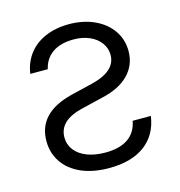

<svg xmlns="http://www.w3.org/2000/svg" viewBox="-87 -616 660 705"><g transform="rotate(-15 242.5 -263.5)"><path d="M235.4 -538.1Q290 -538.1 332.8 -518.6Q375.5 -499 399.2 -464.6Q422.9 -430.2 422.9 -386.7Q422.9 -334 387.7 -297.6Q352.5 -261.2 286.1 -246.1L205.1 -226.6Q113.3 -205.1 113.3 -140.6Q113.3 -112.8 129.6 -91.8Q146 -70.8 175.8 -59.3Q205.6 -47.9 245.1 -47.9Q299.3 -47.9 331.3 -69.8Q363.3 -91.8 371.1 -134.8H440.4Q430.2 -64.5 379.6 -26.9Q329.1 10.7 244.1 10.7Q182.6 10.7 137.9 -9Q93.3 -28.8 69.6 -64Q45.9 -99.1 45.9 -144.5Q45.9 -252 179.7 -285.2L260.7 -304.7Q355.5 -327.6 355.5 -389.6Q355.5 -415 340.6 -435.5Q325.7 -456.1 299.1 -467.8Q272.5 -479.5 238.3 -479.5Q188.5 -479.5 158.2 -458.3Q127.9 -437 119.1 -398.4H52.7Q58.6 -439.9 82 -471.4Q105.5 -502.9 144.8 -520.3Q184.1 -537.6 235.4 -538.1Z"/></g></svg>

Font: Pretendard GOV Light
Style: Regular
Weight: 300
Designer: Base glyphs from Inter by Rasmus Andersson; Hangeul glyphs from Noto Sans CJK(Source Han Sans) by Jang Soo-young and Kan
Foundry: Kil Hyung-jin
Version: Version 1.309